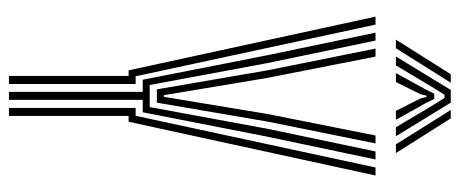

<svg xmlns="http://www.w3.org/2000/svg" viewBox="-312 -692 1004 419"><g transform="rotate(90 189.5 -482.0)"><path d="M180 0V-292H153.5L100 -564L50.8 -800H68L117.2 -564L165 -307.2H213.2L260.5 -564L310 -800H327.5L277.8 -564L224.5 -292H197.5V0ZM145.2 0V-261.2H133L15.8 -800H33.2L146 -276.5H162.8V0ZM215 0V-276.5H232.2L345 -800H362.5L245.2 -261.2H232.5V0ZM174.5 -322.8 133 -564 85.5 -800H103L149.5 -564L187.2 -338H190.8L228.2 -564L275.2 -800H292.5L244.8 -564L203.5 -322.8ZM66 -844.5 141.5 -964.2H160L84.8 -844.5ZM102.8 -844.5 175.8 -964.2H203.5L276.8 -844.5H257.2L207.8 -927.5L193.2 -950.5H186.2L171.8 -927.5L122.2 -844.5ZM294.5 -844.5 219.5 -964.2H237.8L313.5 -844.5ZM139 -844.5 174.5 -909 184 -928.2H195.5L204.8 -909L241 -844.5H221.5L194.2 -898.2L191.2 -911.2H188.2L185.2 -898.2L158.5 -844.5Z"/></g></svg>

Font: Big Shoulders Inline Display SemiBold
Style: Regular
Weight: 600
Designer: Patric King
Foundry: XO Type Co
Version: Version 1.000